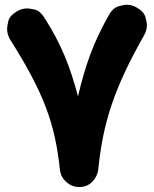

<svg xmlns="http://www.w3.org/2000/svg" viewBox="-20 -688 635 792"><path d="M47.9 -640.1C28.3 -627.9 17.1 -614.7 14.2 -600.1C10.7 -585.4 9.3 -574.7 9.3 -568.4C9.3 -553.2 13.7 -538.6 22 -524.4C162.1 -303.2 207.5 -175.3 227.1 11.7C229.5 32.2 238.3 49.3 253.9 63C269.5 76.7 287.1 83.5 307.1 83.5C329.1 83.5 346.7 76.2 360.8 61.5C375 46.9 382.8 30.3 385.3 11.7C404.8 -184.6 452.1 -326.7 574.7 -543C582 -556.2 585.9 -569.3 585.9 -583.5C585.9 -591.3 584 -603 579.6 -618.2C575.2 -633.3 563.5 -646 543.5 -657.2C530.3 -664.6 517.1 -668.5 502.9 -668.5C495.6 -668.5 484.4 -666.5 469.2 -662.1C454.1 -657.7 440.4 -646 429.2 -626C397.9 -570.8 372.6 -517.1 353 -464.8C333.5 -412.6 316.4 -354.5 301.8 -290.5C285.6 -351.6 267.6 -407.2 246.6 -457.5C225.6 -507.8 198.2 -560.1 163.6 -614.3C151.4 -633.8 138.2 -645 123.5 -648.4C108.9 -651.9 98.1 -653.3 91.8 -653.3C76.7 -653.3 62 -648.9 47.9 -640.1Z"/></svg>

Font: Mikhak Black
Style: Regular
Weight: 900
Designer: Amin Abedi
Version: Version 3.2